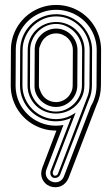

<svg xmlns="http://www.w3.org/2000/svg" viewBox="-20 -767 461 790"><path d="M24.9 -561.5Q24.9 -587.2 31.6 -611Q38.3 -634.8 50.5 -655.3Q62.7 -675.8 79.7 -692.6Q96.7 -709.5 117.3 -721.4Q137.9 -733.4 161.6 -740Q185.3 -746.6 210.9 -746.6Q236.8 -746.6 260.7 -740Q284.7 -733.4 305.2 -721.3Q325.7 -709.2 342.4 -692.3Q359.1 -675.3 371.1 -654.5Q383.1 -633.8 389.5 -610Q396 -586.2 396 -560.5L395.3 -415.8Q395.3 -372.8 377.2 -334.7L262.2 -34.9Q257.3 -22.9 249.3 -14.4Q241.2 -5.9 231 -1.3Q220.7 3.2 208.9 3.4Q197 3.7 185.1 -0.7Q173.3 -5.6 165.4 -13.8Q157.5 -22 153.4 -32.1Q149.4 -42.2 149.5 -53.7Q149.7 -65.2 154.1 -76.9L212.2 -229.7H210.2Q184.8 -229.7 161 -236.3Q137.2 -242.9 116.6 -254.9Q95.9 -266.8 78.9 -283.7Q61.8 -300.5 49.7 -321Q37.6 -341.6 30.9 -365.2Q24.2 -388.9 24.2 -414.8ZM44.2 -415.8H43.2L44.2 -414.8Q44.2 -391.8 50 -370.6Q55.9 -349.4 66.8 -331.1Q77.6 -312.7 92.8 -297.7Q107.9 -282.7 126.3 -272.1Q144.8 -261.5 166 -255.6Q187.3 -249.8 210.2 -249.8Q226.8 -249.8 241.2 -252.9L171.1 -69.8Q168.2 -62.3 168.2 -54.7Q168.2 -47.1 171.1 -40.3Q174.1 -33.4 179.7 -28.1Q185.3 -22.7 193.1 -19.8Q200.9 -16.8 208.6 -16.8Q216.3 -16.8 223 -19.8Q229.7 -22.7 235 -28.3Q240.2 -33.9 243.2 -41.7L354.2 -330.8Q365.5 -349.6 371.3 -371Q377.2 -392.3 377.2 -415.8L377.9 -560.5Q377.9 -583.7 371.9 -605.1Q366 -626.5 355.1 -644.9Q344.2 -663.3 329 -678.5Q313.7 -693.6 295.2 -704.2Q276.6 -714.8 255.2 -720.7Q233.9 -726.6 210.9 -726.6Q188 -726.6 166.7 -720.7Q145.5 -714.8 127.1 -704.2Q108.6 -693.6 93.5 -678.6Q78.4 -663.6 67.5 -645.3Q56.6 -627 50.8 -605.7Q44.9 -584.5 44.9 -561.5L43.9 -560.5H44.9ZM358.2 -415.8Q358.2 -399.9 355.2 -385.1Q352.3 -370.4 346.2 -356.9L227.1 -47.9Q225.6 -44.2 222.4 -41.3Q219.2 -38.3 215.3 -36.6Q211.4 -34.9 207.2 -34.7Q202.9 -34.4 199.2 -35.9Q195.6 -36.9 192.7 -40Q189.9 -43.2 188.5 -47.2Q187 -51.3 186.9 -55.7Q186.8 -60.1 188.2 -63.7L272.2 -281.7Q257.8 -274.9 242.3 -271.4Q226.8 -267.8 210.2 -267.8Q179 -267.8 152 -279.5Q125 -291.3 105.1 -311.4Q85.2 -331.5 73.7 -358.4Q62.3 -385.3 62.3 -415.8L63 -560.5Q63 -590.8 74.5 -617.8Q85.9 -644.8 105.8 -664.9Q125.7 -685.1 152.7 -696.8Q179.7 -708.5 210.9 -708.5Q231.2 -708.5 250 -703.1Q268.8 -697.8 285.3 -688Q301.8 -678.2 315.3 -664.6Q328.9 -650.9 338.5 -634.5Q348.1 -618.2 353.5 -599.4Q358.9 -580.6 358.9 -560.5ZM348.9 -560.5Q348.9 -588.6 338 -613.9Q327.1 -639.2 308.3 -658.2Q289.6 -677.2 264.5 -688.4Q239.5 -699.5 210.9 -699.5Q182.4 -699.5 157.3 -688.4Q132.3 -677.2 113.5 -658.2Q94.7 -639.2 83.9 -613.9Q73 -588.6 73 -560.5L72.3 -415.8Q72.3 -387.7 83.1 -362.4Q94 -337.2 112.8 -318.1Q131.6 -299.1 156.6 -288Q181.6 -276.9 210.2 -276.9Q232.9 -276.9 253.3 -283.9Q273.7 -291 291.3 -303.7L197.3 -59.8Q196.3 -56.2 197.8 -51.3Q199.2 -46.4 202.1 -44.9Q207.5 -43.2 212 -45.3Q216.6 -47.4 218.3 -51.8L338.1 -364.7Q338.1 -365.5 338.6 -365.7Q339.1 -366 339.1 -366.9Q343.8 -378.2 345.9 -390.6Q348.1 -403.1 348.1 -415.8ZM94 -560.5Q94 -585.2 103.1 -606.4Q112.3 -627.7 128.2 -643.2Q144 -658.7 165.3 -667.6Q186.5 -676.5 210.9 -676.5Q235.4 -676.5 256.6 -667.6Q277.8 -658.7 293.7 -643.2Q309.6 -627.7 318.7 -606.4Q327.9 -585.2 327.9 -560.5L327.1 -415.8Q327.1 -391.1 318 -369.9Q308.8 -348.6 293 -333Q277.1 -317.4 255.9 -308.6Q234.6 -299.8 210.2 -299.8Q185.8 -299.8 164.6 -308.6Q143.3 -317.4 127.4 -333Q111.6 -348.6 102.4 -369.9Q93.3 -391.1 93.3 -415.8ZM103.3 -415.8Q103.3 -394 111.7 -374.5Q120.1 -355 134.6 -340.1Q149.2 -325.2 168.6 -316.5Q188 -307.9 210.2 -307.9Q231.9 -307.9 251.3 -316.8Q270.8 -325.7 285.4 -340.6Q300 -355.5 308.6 -375Q317.1 -394.5 317.1 -415.8L317.9 -560.5Q317.9 -581.8 309.3 -601.3Q300.8 -620.8 286.1 -635.7Q271.5 -650.6 252.1 -659.5Q232.7 -668.5 210.9 -668.5Q188.7 -668.5 169.3 -659.8Q149.9 -651.1 135.4 -636.4Q120.8 -621.6 112.4 -601.9Q104 -582.3 104 -560.5ZM122.8 -560.5Q122.1 -578.6 129 -594.7Q136 -610.8 148.2 -623Q160.4 -635.3 176.6 -642.3Q192.9 -649.4 210.9 -649.4Q229.2 -649.4 245.4 -642.3Q261.5 -635.3 273.3 -623Q285.2 -610.8 292 -594.7Q298.8 -578.6 298.8 -560.5L298.1 -415.8Q298.1 -397.7 291.3 -381.6Q284.4 -365.5 272.6 -353.4Q260.7 -341.3 244.6 -334.1Q228.5 -326.9 210.2 -326.9Q192.1 -326.9 175.9 -334.1Q159.7 -341.3 147.5 -353.4Q135.3 -365.5 128.3 -381.6Q121.3 -397.7 122.1 -415.8ZM140.1 -415.8Q140.1 -408.2 142.1 -402.5Q144 -396.7 147.2 -389.9Q150.9 -380.1 157.2 -372.2Q163.6 -364.3 171.9 -358.6Q180.2 -353 189.9 -350Q199.7 -346.9 210.2 -346.9Q224.4 -346.9 236.9 -352.4Q249.5 -357.9 258.8 -367.2Q268.1 -376.5 273.6 -389Q279.1 -401.6 279.1 -415.8L279.8 -560.5Q279.8 -574.7 274.3 -587.4Q268.8 -600.1 259.5 -609.4Q250.2 -618.7 237.7 -624.1Q225.1 -629.6 210.9 -629.6Q200.4 -629.6 190.7 -626.6Q180.9 -623.5 172.6 -617.8Q164.3 -612.1 158 -604.1Q151.6 -596.2 147.9 -586.4Q144.8 -579.8 142.8 -574Q140.9 -568.1 140.9 -560.5Z"/></svg>

Font: TafelwerkOT
Style: Regular
Weight: 400
Designer: Peter Wiegel
Foundry: Peter Wiegel, based on an original design named Oxford by Christine Lord, 1969
Version: Version 1.000